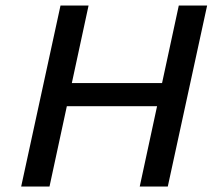

<svg xmlns="http://www.w3.org/2000/svg" viewBox="-20 -678 779 698"><path d="M488 0 630 -658H733L590 0ZM57 0 200 -658H302L160 0ZM152 -292 170 -376H640L622 -292Z"/></svg>

Font: Ysabeau SemiBold
Style: Italic
Weight: 600
Italic angle: -12°
Designer: Christian Thalmann (Catharsis Fonts)
Version: Version 2.002